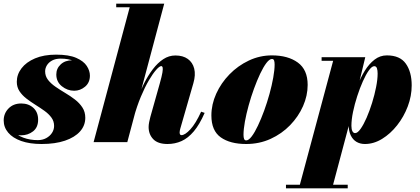

<svg xmlns="http://www.w3.org/2000/svg" viewBox="-20 -770 2275 1040"><path d="M205.5 10Q141 10 95 -6.2Q49 -22.5 24.5 -51.5Q0 -80.5 0 -117.5Q0 -155.5 26.2 -182.5Q52.5 -209.5 95 -209.5Q134.5 -209.5 160.5 -186Q186.5 -162.5 186.5 -121.5Q186.5 -80 159 -58.5Q131.5 -37 94 -37Q68.5 -37 47.2 -48.8Q26 -60.5 13.5 -79Q1 -97.5 1 -117.5H28Q28 -85.5 49.5 -61.5Q71 -37.5 106.8 -24.2Q142.5 -11 185 -11Q210.5 -11 230.2 -21.8Q250 -32.5 261.5 -50Q273 -67.5 273 -88Q273 -113.5 258.5 -133.2Q244 -153 221 -169.5Q198 -186 172 -202.2Q146 -218.5 123 -236.2Q100 -254 85.5 -276Q71 -298 71 -327Q71 -366.5 96.5 -400Q122 -433.5 169.8 -453.8Q217.5 -474 284 -474Q353 -474 393 -456.5Q433 -439 450 -412.8Q467 -386.5 467 -360.5Q467 -322.5 440.8 -300.5Q414.5 -278.5 382 -278.5Q345 -278.5 315 -302.8Q285 -327 285 -366.5Q285 -399 308.8 -421.2Q332.5 -443.5 372 -443.5Q409.5 -443.5 437.8 -420.8Q466 -398 466 -360.5H442.5Q442.5 -383 426.8 -404.2Q411 -425.5 381 -439Q351 -452.5 309 -452.5Q281 -452.5 262.2 -442.2Q243.5 -432 234 -416.2Q224.5 -400.5 224.5 -383.5Q224.5 -357.5 240.2 -337.2Q256 -317 280.8 -300Q305.5 -283 333.2 -266.5Q361 -250 385.8 -231Q410.5 -212 426.2 -188Q442 -164 442 -132Q442 -90 413.5 -58Q385 -26 332 -8Q279 10 205.5 10Z M487 0 682.5 -730.5H609.5V-750H869.5L669.5 0ZM887.5 10Q835 10 810 -16.2Q785 -42.5 785 -82Q785 -93.5 788 -109Q791 -124.5 794.5 -137L845.5 -318Q856.5 -357 859.8 -377.2Q863 -397.5 861 -404.8Q859 -412 853.5 -412Q844 -412 826 -391.8Q808 -371.5 786.2 -334.5Q764.5 -297.5 743 -246.2Q721.5 -195 704.5 -133H692.5Q704.5 -178.5 721.2 -226Q738 -273.5 759.8 -317Q781.5 -360.5 807.8 -395Q834 -429.5 864.5 -449.5Q895 -469.5 930 -469.5Q971 -469.5 997.2 -450.8Q1023.5 -432 1032 -398.2Q1040.5 -364.5 1027.5 -319.5L956.5 -73Q955.5 -69.5 954.2 -63.2Q953 -57 953 -53Q953 -38 963 -38Q982 -38 1011 -69.2Q1040 -100.5 1069.5 -165L1088.5 -158.5Q1061 -95.5 1029.8 -58.5Q998.5 -21.5 963.2 -5.8Q928 10 887.5 10Z M1313.5 10Q1226.5 10 1175.8 -26Q1125 -62 1125 -144.5Q1125 -204.5 1151.2 -262.5Q1177.5 -320.5 1223 -367.2Q1268.5 -414 1327.8 -442Q1387 -470 1453 -470Q1540 -470 1593.2 -431.2Q1646.5 -392.5 1646.5 -310Q1646.5 -252 1621.5 -195.2Q1596.5 -138.5 1551.5 -92Q1506.5 -45.5 1445.8 -17.8Q1385 10 1313.5 10ZM1313.5 -9.5Q1327 -9.5 1343.5 -31.2Q1360 -53 1377.2 -89.5Q1394.5 -126 1410.8 -170.5Q1427 -215 1439.8 -261.2Q1452.5 -307.5 1460 -349.2Q1467.5 -391 1467.5 -420.5Q1467.5 -435 1464.5 -442.8Q1461.5 -450.5 1453 -450.5Q1439.5 -450.5 1423 -428.8Q1406.5 -407 1389.2 -370.5Q1372 -334 1355.8 -289.5Q1339.5 -245 1326.8 -198.8Q1314 -152.5 1306.5 -111Q1299 -69.5 1299 -39.5Q1299 -25.5 1302.2 -17.5Q1305.5 -9.5 1313.5 -9.5Z M1599 250 1784.5 -440.5H1722V-460H1958.5L1915 -279L1889.5 -188.5L1885.5 -150L1779 250ZM1529 250V230.5H1863.5V250ZM1903.5 -49Q1917 -49 1933.2 -72Q1949.5 -95 1965.8 -132.2Q1982 -169.5 1995.5 -213Q2009 -256.5 2017.2 -298.2Q2025.5 -340 2025.5 -371.5Q2025.5 -388.5 2021.8 -400Q2018 -411.5 2007 -411.5Q1994.5 -411.5 1978.2 -389Q1962 -366.5 1945.5 -329.5Q1929 -292.5 1915 -249.2Q1901 -206 1892.2 -163.8Q1883.5 -121.5 1883.5 -88.5Q1883.5 -70 1888.8 -59.5Q1894 -49 1903.5 -49ZM1956.5 10Q1931 10 1911.2 -1.5Q1891.5 -13 1880 -36.5Q1868.5 -60 1868.5 -96.5Q1868.5 -111.5 1873.5 -144.5Q1878.5 -177.5 1889.2 -219.8Q1900 -262 1916.5 -305.8Q1933 -349.5 1956 -386.8Q1979 -424 2008.8 -447Q2038.5 -470 2075.5 -470Q2146.5 -470 2178.2 -425.2Q2210 -380.5 2210 -307.5Q2210 -250 2188.8 -193.8Q2167.5 -137.5 2131.2 -91.5Q2095 -45.5 2049.8 -17.8Q2004.5 10 1956.5 10Z"/></svg>

Font: Bodoni Moda Black
Style: Italic
Weight: 900
Italic angle: -13°
Version: Version 2.005